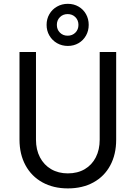

<svg xmlns="http://www.w3.org/2000/svg" viewBox="-20 -997 724 1024"><path d="M84 -252V-719.7H171.9V-252Q171.9 -198.7 193.1 -158Q214.4 -117.2 252.9 -94.7Q291.5 -72.3 341.8 -72.3Q393.6 -72.3 431.9 -94.7Q470.2 -117.2 491 -158Q511.7 -198.7 511.7 -252V-719.7H599.6V-252Q599.6 -173.8 568.1 -115Q536.6 -56.2 478.3 -24.2Q419.9 7.8 341.8 7.8Q264.6 7.8 206.3 -24.4Q147.9 -56.6 116 -115.5Q84 -174.3 84 -252ZM228.5 -864.3Q228.5 -896 243.4 -921.6Q258.3 -947.3 284.2 -961.9Q310.1 -976.6 341.8 -976.6Q373.5 -976.6 398.9 -961.9Q424.3 -947.3 438.7 -921.6Q453.1 -896 453.1 -864.3Q453.1 -833 438.7 -807.4Q424.3 -781.7 398.9 -766.8Q373.5 -752 341.8 -752Q310.1 -752 284.2 -766.8Q258.3 -781.7 243.4 -807.4Q228.5 -833 228.5 -864.3ZM398.4 -864.3Q398.4 -889.2 382.1 -905.5Q365.7 -921.9 340.8 -921.9Q315.9 -921.9 299.6 -905.5Q283.2 -889.2 283.2 -864.3Q283.2 -839.4 299.6 -823Q315.9 -806.6 340.8 -806.6Q365.7 -806.6 382.1 -823Q398.4 -839.4 398.4 -864.3Z"/></svg>

Font: Reddit Sans Strawberry
Style: Regular
Weight: 400
Designer: Stephen Hutchings
Foundry: Reddit
Version: Version 1.013